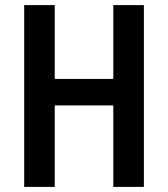

<svg xmlns="http://www.w3.org/2000/svg" viewBox="-20 -734 660 754"><path d="M545 0V-714H425V-424H195V-714H75V0H195V-320H425V0Z"/></svg>

Font: Noto Sans Arabic UI Cn SmBd
Style: Regular
Weight: 600
Width: 3
Designer: Monotype Design Team, Nadine Chahine and Nizar Qandah
Foundry: Monotype Imaging Inc.
Version: Version 2.010